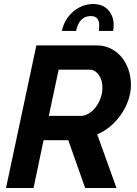

<svg xmlns="http://www.w3.org/2000/svg" viewBox="-20 -936 682 956"><path d="M288 -782Q294 -811 308.5 -835.5Q323 -860 344 -878Q365 -896 390.5 -906Q416 -916 443 -916Q492 -916 519 -886Q546 -856 546 -812Q546 -797 543 -782H472Q473 -790 473.5 -797Q474 -804 474 -810Q474 -856 432 -856Q374 -856 359 -782ZM10 0 161 -710H461Q501 -710 533 -693.5Q565 -677 587 -649.5Q609 -622 620.5 -586.5Q632 -551 632 -514Q632 -475 619 -437.5Q606 -400 583.5 -367Q561 -334 530.5 -308Q500 -282 464 -267L560 0H404L320 -238H197L147 0ZM382 -359Q402 -359 421.5 -370.5Q441 -382 456 -401.5Q471 -421 480.5 -446.5Q490 -472 490 -500Q490 -538 471.5 -563.5Q453 -589 426 -589H272L223 -359Z"/></svg>

Font: PTCRaleway
Style: Bold Italic
Weight: 700
Italic angle: -12°
Designer: Matt McInerney, Pablo Impallari, Rodrigo Fuenzalida
Foundry: Matt McInerney, Pablo Impallari, Rodrigo Fuenzalida
Version: Version 3.000g; ttfautohint (v1.5) -l 8 -r 28 -G 28 -x 14 -D